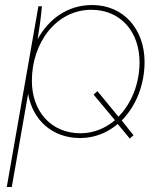

<svg xmlns="http://www.w3.org/2000/svg" viewBox="-20 -545 657 765"><path d="M497 7 512 -6 465 -65C522 -122 556 -208 556 -298C556 -428 473 -525 347 -525C249 -525 174 -469 130 -389C135 -420 143 -471 147 -520H133L7 200H27L92 -171C110 -67 188 5 299 5C357 5 408 -16 449 -51ZM301 -14C182 -14 107 -103 107 -223C107 -376 205 -506 344 -506C461 -506 536 -418 536 -297C536 -212 504 -133 452 -80L368 -182L353 -168L438 -66C400 -34 353 -14 301 -14Z"/></svg>

Font: Fixel Text 20240404 Thin
Style: Italic
Weight: 100
Width: 4
Italic angle: -10°
Designer: AlfaBravo + MacPaw
Foundry: Kyrylo Tkachov, Marchela Mozhyna, Serhii Makarenko, Maria Weinstein, Zakhar Kryvoshyya
Version: Version 1.211;Glyphs 3.2 (3225)